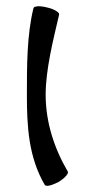

<svg xmlns="http://www.w3.org/2000/svg" viewBox="-20 -570 285 614"><path d="M87 -544C66 -458 66 -360 66 -267C66 -167 71 -68 123 21C127 28 146 23 167 12C187 0 200 -15 197 -21C153 -96 126 -180 126 -267C126 -346 149 -438 169 -523C171 -530 154 -541 131 -546C108 -552 89 -551 87 -544Z"/></svg>

Font: Nupuram Expanded Light
Style: Regular
Weight: 300
Width: 7
Designer: Santhosh Thottingal (santhosh.thottingal@gmail.com)
Foundry: SMC
Version: Version 1.000